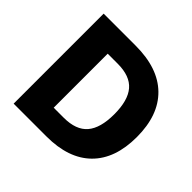

<svg xmlns="http://www.w3.org/2000/svg" viewBox="-173 -890 1071 1071"><g transform="rotate(45 362.0 -355.0)"><path d="M68 0V-710H321Q498 -710 592 -618Q686 -526 686 -354Q686 -183 593.5 -91.5Q501 0 327 0ZM242 -142H321Q418 -142 462.5 -194Q507 -246 507 -355Q507 -464 462.5 -516Q418 -568 321 -568H242Z"/></g></svg>

Font: Geist ExtBd
Style: Regular
Weight: 400
Designer: Basement.studio, Andrés Briganti, Mateo Zaragoza
Foundry: Basement.studio, Vercel, Andrés Briganti, Guido Ferreyra, Mateo Zaragoza
Version: Version 1.401